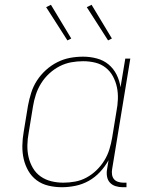

<svg xmlns="http://www.w3.org/2000/svg" viewBox="-20 -775 640 803"><path d="M239 8Q210 8 182.5 1.5Q155 -5 133.5 -21Q112 -37 98.5 -60.5Q85 -84 79 -110.5Q73 -137 73.5 -166Q74 -195 79 -223L97 -333Q102 -360 110.5 -387Q119 -414 134.5 -438Q150 -462 172 -482Q194 -502 220 -515Q246 -528 273 -533Q300 -538 328 -538Q357 -538 385 -530.5Q413 -523 434 -505.5Q455 -488 467.5 -463Q480 -438 484 -410L504 -530H525L449 -68Q447 -57 448.5 -45.5Q450 -34 456.5 -26Q463 -18 474 -14.5Q485 -11 496 -11H509V8H493Q478 8 463.5 3.5Q449 -1 439.5 -11.5Q430 -22 427.5 -37.5Q425 -53 428 -68L434 -105Q419 -78 398 -55.5Q377 -33 351 -18.5Q325 -4 296 2Q267 8 239 8ZM245 -11Q269 -11 294 -15.5Q319 -20 342 -32.5Q365 -45 384 -63.5Q403 -82 416.5 -104Q430 -126 437.5 -150.5Q445 -175 449 -199L467 -309Q472 -334 473 -360Q474 -386 469 -410Q464 -434 452.5 -455.5Q441 -477 422 -492Q403 -507 378.5 -513Q354 -519 328 -519Q303 -519 278 -514.5Q253 -510 229.5 -498Q206 -486 186 -467.5Q166 -449 152 -426.5Q138 -404 130 -379.5Q122 -355 118 -330L100 -220Q95 -194 94.5 -168Q94 -142 99.5 -118Q105 -94 117.5 -72.5Q130 -51 150 -37Q170 -23 194.5 -17Q219 -11 245 -11ZM432 -606 343 -745 363 -755 448 -614ZM262 -606 173 -745 193 -755 278 -614Z"/></svg>

Font: Iosevka Curly Slab ThEx
Style: Italic
Weight: 100
Width: 7
Italic angle: -9°
Monospace: yes
Designer: Belleve Invis
Foundry: Belleve Invis
Version: Version 11.1.0; ttfautohint (v1.8.3)